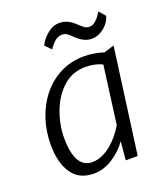

<svg xmlns="http://www.w3.org/2000/svg" viewBox="-141 -861 834 966"><g transform="rotate(-20 276.0 -378.0)"><path d="M195 8Q118 8 79 -48.5Q40 -105 40 -203Q40 -275.5 61.8 -340.5Q83.5 -405.5 124.2 -455.8Q165 -506 222 -535Q279 -564 349 -564Q372.5 -564 400.5 -559.8Q428.5 -555.5 453 -547L508 -564L432 0H368L377 -99Q346.5 -55.5 298.2 -23.8Q250 8 195 8ZM207 -49Q235 -49 261.2 -60.5Q287.5 -72 310.8 -91.5Q334 -111 353 -134.5Q372 -158 386 -182L427 -492Q387.5 -511 337 -511Q266.5 -511 217 -466Q167 -420.5 141 -350.8Q115 -281 115 -211Q115 -157 125.5 -121Q136 -85 156.5 -67Q177 -49 207 -49ZM418 -633Q393.5 -633 372.5 -644.8Q351.5 -656.5 335 -673Q319.5 -689 308.5 -696.5Q297.5 -704 281 -704Q261 -704 243.2 -688.8Q225.5 -673.5 211 -651L180 -683Q195 -714.5 225 -739.2Q255 -764 290 -764Q314 -764 334.5 -753.8Q355 -743.5 375 -724Q391 -709 401.5 -701.5Q412 -694 426 -694Q443.5 -694 457 -704.8Q470.5 -715.5 480 -729Q489.5 -742.5 495 -751L524 -717Q518 -694 501.5 -675Q485 -656 463 -644.5Q441 -633 418 -633Z"/></g></svg>

Font: Merriweather Sans Variable Regular
Style: Italic
Weight: 300
Italic angle: -8°
Designer: Eben Sorkin
Foundry: Eben Sorkin
Version: Version 2.001